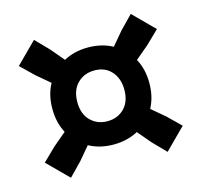

<svg xmlns="http://www.w3.org/2000/svg" viewBox="-82 -719 734 699"><g transform="rotate(-15 285.0 -370.0)"><path d="M173.1 -420.9 74.5 -504.1 24.9 -552.1 102.7 -629.9 150.7 -580.6 234.2 -481.7ZM397.1 -420.9 336 -481.7 419.5 -580.6 467.5 -629.9 545.3 -552.1 495.7 -504.1ZM467.2 -110.1 419.2 -159.4 337.4 -256.2 398.6 -317.7 495.7 -235.9 545 -187.9ZM103 -110.1 25.2 -187.9 74.5 -235.9 171.6 -317.7 232.8 -256.2 151 -159.4ZM285.1 -186.6Q232.6 -186.6 191.3 -209.5Q149.9 -232.4 126.1 -273.7Q102.3 -315 102.3 -370Q102.3 -424.5 126.1 -465.5Q149.9 -506.6 191.3 -529.5Q232.6 -552.4 285.1 -552.4Q337.4 -552.4 378.8 -529.5Q420.3 -506.6 444.1 -465.5Q467.9 -424.5 467.9 -370Q467.9 -315 444.1 -273.7Q420.3 -232.4 378.8 -209.5Q337.4 -186.6 285.1 -186.6ZM285.1 -274.5Q323.6 -274.5 348.7 -299.7Q373.7 -324.9 373.7 -370Q373.7 -411.5 350.2 -438.5Q326.6 -465.5 286.1 -465.5Q247.1 -465.5 221.8 -440.2Q196.5 -414.9 196.5 -370Q196.5 -325.2 221.6 -299.9Q246.7 -274.5 285.1 -274.5Z"/></g></svg>

Font: Encode Sans Condensed Thin
Style: Regular
Weight: 100
Width: 3
Designer: Multiple Designers
Foundry: Impallari Type
Version: Version 3.002